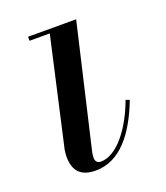

<svg xmlns="http://www.w3.org/2000/svg" viewBox="-96 -528 524 606"><g transform="rotate(-20 166.0 -225.0)"><path d="M300.5 -163 288 -167.5C256.5 -81.5 202.5 -11 148.5 -11C136 -11 130.5 -19.5 130.5 -30C130.5 -35 131.5 -42 132.5 -48L228.5 -460H67V-446.5H135L53.5 -85C52.5 -79 51.5 -68 51.5 -63C51.5 -13 75.5 10 124.5 10C206 10 262.5 -63 300.5 -163Z"/></g></svg>

Font: Bodoni* 16pt
Style: Italic
Weight: 400
Italic angle: -13°
Version: Version 2.3